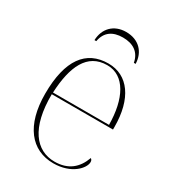

<svg xmlns="http://www.w3.org/2000/svg" viewBox="-176 -818 842 929"><g transform="rotate(30 244.5 -353.5)"><path d="M141 -606H151C161 -661 198 -686 255 -686C311 -686 351 -661 361 -606H371C369 -671 326 -717 255 -717C186 -717 143 -671 141 -606ZM266 10C367 10 420 -51 420 -85C420 -94 417 -99 411 -103C388 -39 343 0 267 0C163 0 91 -88 93 -276H435V-290C435 -448 367 -542 257 -542C133 -542 64 -451 64 -262C64 -87 142 10 266 10ZM407 -286H94C101 -433 144 -532 256 -532C354 -532 406 -430 407 -286Z"/></g></svg>

Font: Noto Serif Display Thin
Style: Regular
Weight: 100
Designer: Monotype Design Team
Foundry: Monotype Imaging Inc.
Version: Version 2.009